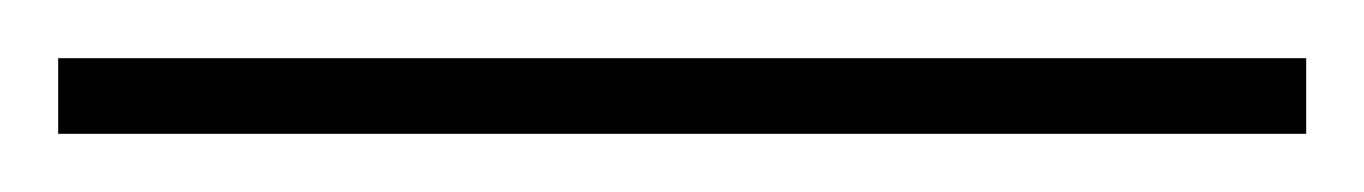

<svg xmlns="http://www.w3.org/2000/svg" viewBox="-24 -806 469 66"><path d="M425 -760V-786H-4V-760Z"/></svg>

Font: Noto Sans Gujarati Condensed Thin
Style: Regular
Weight: 100
Width: 3
Designer: Jelle Bosma - Monotype Design Team, Universal Thirst
Foundry: Monotype Imaging Inc.
Version: Version 2.106